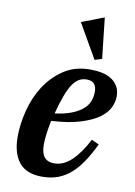

<svg xmlns="http://www.w3.org/2000/svg" viewBox="-89 -850 648 920"><g transform="rotate(10 234.5 -390.0)"><path d="M181 12Q104 12 68.5 -32.5Q33 -77 33 -158Q33 -216 49.5 -282.5Q66 -349 101 -404.5Q136 -460 190.5 -497Q245 -534 321 -534Q351 -534 377.5 -528.5Q404 -523 424 -510Q444 -497 455.5 -477Q467 -457 467 -428Q467 -403 454.5 -375.5Q442 -348 410 -324Q378 -300 321.5 -282Q265 -264 178 -259Q171 -225 167 -195Q163 -165 163 -142Q163 -100 179 -80.5Q195 -61 227 -61Q272 -61 311.5 -98.5Q351 -136 386 -204L422 -187Q399 -139 374.5 -102Q350 -65 321.5 -39.5Q293 -14 258.5 -1Q224 12 181 12ZM188 -297Q236 -303 269 -316Q302 -329 322.5 -346.5Q343 -364 351.5 -386Q360 -408 360 -433Q360 -456 349 -470Q338 -484 312 -484Q291 -484 274.5 -474.5Q258 -465 243.5 -443.5Q229 -422 215.5 -386Q202 -350 188 -297ZM236 -750 345 -792 367 -594 332 -583Z"/></g></svg>

Font: IBM Plex Serif SmBld
Style: Italic
Weight: 600
Italic angle: -14°
Designer: Mike Abbink, Paul van der Laan, Pieter van Rosmalen
Foundry: Bold Monday
Version: Version 3.001